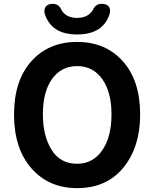

<svg xmlns="http://www.w3.org/2000/svg" viewBox="-20 -974 810 1008"><path d="M715.8 -373Q715.8 -202.1 627.9 -94.2Q540 13.7 384.8 13.7Q236.3 13.7 145 -90.3Q53.7 -194.3 53.7 -373Q53.7 -550.8 144.5 -652.3Q235.4 -753.9 384.8 -753.9Q534.2 -753.9 625 -652.3Q715.8 -550.8 715.8 -373ZM205.1 -373Q205.1 -261.7 250.5 -188Q295.9 -114.3 384.8 -114.3Q467.8 -114.3 516.6 -184.6Q565.4 -254.9 565.4 -373Q565.4 -491.2 516.6 -559.1Q467.8 -627 384.8 -627Q301.8 -627 253.4 -559.6Q205.1 -492.2 205.1 -373ZM556.6 -904.3Q523.4 -793 384.8 -793Q250 -793 214.8 -901.4Q210 -921.9 218.3 -936Q226.6 -950.2 246.1 -953.1Q288.1 -959 303.7 -919.9Q328.1 -879.9 384.8 -879.9Q440.4 -879.9 466.8 -919.9Q482.4 -959 524.4 -953.1Q564.5 -947.3 556.6 -904.3Z"/></svg>

Font: GenSenMaruGothic TW TTF Bold
Style: Regular
Weight: 700
Version: Version 1.301